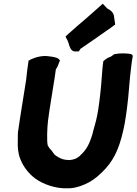

<svg xmlns="http://www.w3.org/2000/svg" viewBox="-20 -1027 736 1035"><path d="M77 -320C76 -308 76 -293 76 -270C74 -235 78 -206 85 -182C100 -138 124 -104 157 -75C194 -43 256 -16 322 -12H350C372 -12 393 -17 416 -25C445 -35 476 -51 503 -74C572 -132 609 -190 635 -286C651 -344 656 -382 664 -439C675 -521 677 -589 687 -666C690 -692 692 -705 696 -726L690 -734C669 -741 625 -741 596 -735L578 -722C563 -717 549 -709 537 -697C535 -682 533 -668 532 -654C528 -595 523 -537 515 -475C508 -423 503 -392 488 -341C484 -328 481 -316 478 -303C461 -248 446 -219 411 -188V-187C393 -172 381 -167 354 -164C323 -166 315 -168 294 -180C273 -191 271 -197 258 -216C247 -226 242 -234 237 -244V-245C232 -263 234 -339 239 -378C248 -448 264 -538 275 -610L281 -653C290 -665 296 -681 301 -697L304 -698L299 -707C287 -718 265 -721 247 -723C209 -730 170 -718 147 -707L134 -700L126 -643C124 -627 123 -613 121 -597C108 -512 90 -408 78 -322ZM333 -830 345 -807C349 -797 352 -788 354 -779L355 -778C365 -743 391 -750 393 -750H405L414 -764C460 -796 514 -832 558 -864C567 -870 575 -875 585 -883L601 -895L595 -936C594 -952 584 -969 560 -980C559 -981 551 -988 550 -990L534 -1007L515 -990C491 -970 470 -949 447 -930C413 -902 379 -871 347 -843Z"/></svg>

Font: Hussar Pisanka
Style: BlkKur
Weight: 700
Designer: Robert Jablonski
Foundry: Cannot Into Space Fonts
Version: Version 1.070